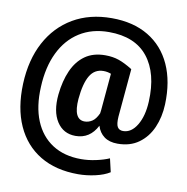

<svg xmlns="http://www.w3.org/2000/svg" viewBox="-96 -783 1071 1097"><g transform="rotate(10 440.0 -234.0)"><path d="M428.7 221.2Q298.3 221.2 207.3 166.3Q116.2 111.3 70.3 9.5Q24.4 -92.3 29.8 -233.4Q35.6 -373 90.3 -475.6Q145 -578.1 240.7 -634.3Q336.4 -690.4 464.4 -690.4Q589.8 -690.4 677.7 -637.7Q765.6 -585 809.8 -487.8Q854 -390.6 849.1 -257.8Q846.2 -183.6 819.6 -122.8Q793 -62 742.9 -25.9Q692.9 10.3 620.1 10.3Q572.3 10.3 542.5 -11.7Q512.7 -33.7 501 -72.8Q459.5 8.3 376 8.3Q305.2 8.3 267.3 -50.3Q229.5 -108.9 239.3 -208Q247.6 -288.1 274.2 -348.1Q300.8 -408.2 347.9 -441.7Q395 -475.1 464.8 -475.1Q508.8 -475.1 543.9 -462.9Q579.1 -450.7 623 -423.3L624 -421.4L599.1 -143.1Q596.2 -99.6 606.2 -83Q616.2 -66.4 638.7 -66.4Q686.5 -66.4 718.8 -119.9Q751 -173.3 754.9 -257.8Q762.7 -422.4 688.5 -515.9Q614.3 -609.4 462.4 -609.4Q364.3 -609.4 292 -563.5Q219.7 -517.6 179 -433.1Q138.2 -348.6 133.3 -233.4Q127.4 -119.6 161.1 -37.6Q194.8 44.4 263.4 88.9Q332 133.3 430.7 133.3Q471.7 133.3 516.1 123.8Q560.5 114.3 592.8 100.1L610.8 177.7Q578.6 198.2 528.1 209.7Q477.5 221.2 428.7 221.2ZM413.1 -82Q435.5 -82 456.1 -95Q476.6 -107.9 492.7 -143.1Q493.7 -147.5 495.1 -161.1L514.2 -376.5Q504.4 -380.4 493.4 -382.6Q482.4 -384.8 470.2 -384.8Q418.9 -384.8 391.8 -339.6Q364.7 -294.4 356.4 -203.1Q346.7 -82 413.1 -82Z"/></g></svg>

Font: Roboto Slab ExtraBold
Style: Regular
Weight: 800
Designer: Google
Version: Version 2.001; ttfautohint (v1.8.3)